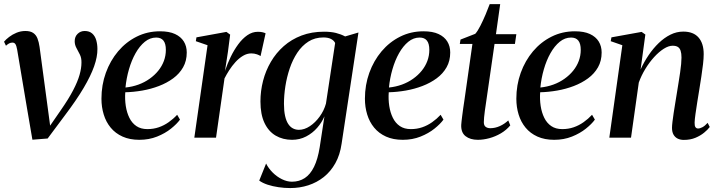

<svg xmlns="http://www.w3.org/2000/svg" viewBox="-22 -682 3557 951"><path d="M63 -436Q59.5 -455.5 54.5 -463.2Q49.5 -471 39.5 -471Q30.5 -471 22.8 -466.8Q15 -462.5 7.5 -455.5L-2 -475.5Q7.5 -487 23.5 -499.2Q39.5 -511.5 60.2 -520Q81 -528.5 104 -528.5Q128 -528.5 142.2 -519Q156.5 -509.5 163.5 -491.8Q170.5 -474 174 -449.5L212 -166.5L229 -39.5L202 -24.5L279 -136Q318 -192 340.2 -234.8Q362.5 -277.5 372 -311Q381.5 -344.5 381.5 -372Q382 -395 373.5 -412Q365 -429 356.5 -444.5Q348 -460 348 -478Q348 -500.5 362.5 -514.5Q377 -528.5 397.5 -528.5Q420.5 -528.5 434.5 -516.2Q448.5 -504 454.5 -483.5Q460.5 -463 460.5 -439.5Q461 -401 444.2 -353.5Q427.5 -306 392 -246Q356.5 -186 299 -110L214 4L138.5 10L111.5 -147.5Z M869.5 -89.5Q854 -68 825 -44.8Q796 -21.5 756 -5.5Q716 10.5 668 10.5Q620.5 10.5 585 -5.5Q549.5 -21.5 526.2 -49.8Q503 -78 491.8 -114.8Q480.5 -151.5 480.5 -193Q480.5 -261 502.2 -321.2Q524 -381.5 563 -427.8Q602 -474 655 -500.5Q708 -527 770.5 -527Q816 -527 845 -513.5Q874 -500 888.5 -476.5Q903 -453 903 -422Q903 -380.5 885 -348.8Q867 -317 835.8 -294Q804.5 -271 765.2 -256Q726 -241 683 -233.5Q640 -226 598.5 -225Q596 -190 601 -157.2Q606 -124.5 618.8 -98.5Q631.5 -72.5 653.5 -57.5Q675.5 -42.5 708 -42.5Q738 -42.5 764.2 -51.5Q790.5 -60.5 813.5 -76.8Q836.5 -93 855.5 -113.5ZM751.5 -496Q721 -496 695.2 -475Q669.5 -454 649.5 -418.5Q629.5 -383 616.8 -338.8Q604 -294.5 599.5 -248.5Q633.5 -252 663.8 -263Q694 -274 719 -291.8Q744 -309.5 762 -331.8Q780 -354 789.8 -380.2Q799.5 -406.5 799.5 -435Q799.5 -466 787.5 -481Q775.5 -496 751.5 -496Z M940.5 0 1006 -458 948 -478 951 -497 1099.5 -524 1118 -510.5 1107 -425.5 1092.5 -331Q1104 -365.5 1120.5 -399.8Q1137 -434 1157.8 -462.2Q1178.5 -490.5 1203 -507.5Q1227.5 -524.5 1255 -524.5Q1270 -524.5 1279.5 -522Q1289 -519.5 1293.5 -517L1268.5 -404Q1264.5 -408 1251 -412.8Q1237.5 -417.5 1222.5 -417.5Q1201.5 -417.5 1181.5 -405.5Q1161.5 -393.5 1144.2 -374.5Q1127 -355.5 1113.2 -334Q1099.5 -312.5 1090 -293.5L1048 0Z M1670 30Q1662 85.5 1639 126.5Q1616 167.5 1581.8 194.8Q1547.5 222 1505 235.8Q1462.5 249.5 1415.5 249.5Q1386.5 249.5 1357.5 245.2Q1328.5 241 1303.5 232.8Q1278.5 224.5 1262 212.5L1296 128Q1308 152 1328.5 172.5Q1349 193 1374.2 205.5Q1399.5 218 1424 218Q1460 218 1487.5 200Q1515 182 1533.5 144.2Q1552 106.5 1561.5 47.5L1585 -106Q1572.5 -76 1549.2 -49.2Q1526 -22.5 1494.2 -6Q1462.5 10.5 1424.5 10.5Q1379 10.5 1343.5 -10.2Q1308 -31 1288 -73.2Q1268 -115.5 1268 -179.5Q1268 -231.5 1281 -281.8Q1294 -332 1319.8 -376Q1345.5 -420 1383.5 -453.5Q1421.5 -487 1471.5 -506Q1521.5 -525 1583 -525Q1617 -525 1642 -518.8Q1667 -512.5 1687.5 -501.5L1753.5 -521ZM1638 -469Q1632 -481.5 1617.5 -489Q1603 -496.5 1580 -496.5Q1537.5 -496.5 1505.5 -476Q1473.5 -455.5 1450.5 -420.8Q1427.5 -386 1413 -343Q1398.5 -300 1391.5 -254.8Q1384.5 -209.5 1384.5 -168Q1384.5 -133 1390 -108.2Q1395.5 -83.5 1405.5 -68.2Q1415.5 -53 1429 -46Q1442.5 -39 1458.5 -39Q1485.5 -39 1512.8 -57Q1540 -75 1561.5 -104.8Q1583 -134.5 1592.5 -169Z M2174.5 -89.5Q2159 -68 2130 -44.8Q2101 -21.5 2061 -5.5Q2021 10.5 1973 10.5Q1925.5 10.5 1890 -5.5Q1854.5 -21.5 1831.2 -49.8Q1808 -78 1796.8 -114.8Q1785.5 -151.5 1785.5 -193Q1785.5 -261 1807.2 -321.2Q1829 -381.5 1868 -427.8Q1907 -474 1960 -500.5Q2013 -527 2075.5 -527Q2121 -527 2150 -513.5Q2179 -500 2193.5 -476.5Q2208 -453 2208 -422Q2208 -380.5 2190 -348.8Q2172 -317 2140.8 -294Q2109.5 -271 2070.2 -256Q2031 -241 1988 -233.5Q1945 -226 1903.5 -225Q1901 -190 1906 -157.2Q1911 -124.5 1923.8 -98.5Q1936.5 -72.5 1958.5 -57.5Q1980.5 -42.5 2013 -42.5Q2043 -42.5 2069.2 -51.5Q2095.5 -60.5 2118.5 -76.8Q2141.5 -93 2160.5 -113.5ZM2056.5 -496Q2026 -496 2000.2 -475Q1974.5 -454 1954.5 -418.5Q1934.5 -383 1921.8 -338.8Q1909 -294.5 1904.5 -248.5Q1938.5 -252 1968.8 -263Q1999 -274 2024 -291.8Q2049 -309.5 2067 -331.8Q2085 -354 2094.8 -380.2Q2104.5 -406.5 2104.5 -435Q2104.5 -466 2092.5 -481Q2080.5 -496 2056.5 -496Z M2386 -177.5Q2382 -151.5 2379.5 -132.8Q2377 -114 2375.8 -100.8Q2374.5 -87.5 2374.5 -76.5Q2374.5 -60.5 2383.5 -53.8Q2392.5 -47 2406.5 -47Q2430.5 -47 2453.8 -57.5Q2477 -68 2495.5 -85.5L2505.5 -61Q2486 -37.5 2458.8 -21.5Q2431.5 -5.5 2401.8 2.5Q2372 10.5 2345 10.5Q2307 10.5 2284 -7.5Q2261 -25.5 2262.5 -63.5Q2263 -70.5 2264.2 -82Q2265.5 -93.5 2267.5 -109.2Q2269.5 -125 2272.2 -144.5Q2275 -164 2278.5 -187L2318 -464.5H2255.5L2259 -486L2332 -514.5Q2343.5 -527 2357.2 -554Q2371 -581 2383.5 -610.8Q2396 -640.5 2403.5 -661.5H2455.5L2434.5 -512.5H2535.5L2528.5 -464.5H2427.5Z M2924.5 -89.5Q2909 -68 2880 -44.8Q2851 -21.5 2811 -5.5Q2771 10.5 2723 10.5Q2675.5 10.5 2640 -5.5Q2604.5 -21.5 2581.2 -49.8Q2558 -78 2546.8 -114.8Q2535.5 -151.5 2535.5 -193Q2535.5 -261 2557.2 -321.2Q2579 -381.5 2618 -427.8Q2657 -474 2710 -500.5Q2763 -527 2825.5 -527Q2871 -527 2900 -513.5Q2929 -500 2943.5 -476.5Q2958 -453 2958 -422Q2958 -380.5 2940 -348.8Q2922 -317 2890.8 -294Q2859.5 -271 2820.2 -256Q2781 -241 2738 -233.5Q2695 -226 2653.5 -225Q2651 -190 2656 -157.2Q2661 -124.5 2673.8 -98.5Q2686.5 -72.5 2708.5 -57.5Q2730.5 -42.5 2763 -42.5Q2793 -42.5 2819.2 -51.5Q2845.5 -60.5 2868.5 -76.8Q2891.5 -93 2910.5 -113.5ZM2806.5 -496Q2776 -496 2750.2 -475Q2724.5 -454 2704.5 -418.5Q2684.5 -383 2671.8 -338.8Q2659 -294.5 2654.5 -248.5Q2688.5 -252 2718.8 -263Q2749 -274 2774 -291.8Q2799 -309.5 2817 -331.8Q2835 -354 2844.8 -380.2Q2854.5 -406.5 2854.5 -435Q2854.5 -466 2842.5 -481Q2830.5 -496 2806.5 -496Z M3151 -338Q3168 -375.5 3190.8 -409Q3213.5 -442.5 3240.8 -468.8Q3268 -495 3298.5 -510.2Q3329 -525.5 3362.5 -525.5Q3412.5 -525.5 3438 -496.2Q3463.5 -467 3463.5 -414Q3463.5 -393 3460.2 -364.2Q3457 -335.5 3451.8 -302.5Q3446.5 -269.5 3441.5 -237Q3436.5 -207 3431.5 -175.5Q3426.5 -144 3422.8 -117.5Q3419 -91 3418.5 -75Q3418 -58.5 3422.8 -52Q3427.5 -45.5 3435.5 -45.5Q3445 -45.5 3457 -51.8Q3469 -58 3483 -73.5L3493.5 -53Q3483.5 -39.5 3465.5 -24.8Q3447.5 -10 3422.5 0.5Q3397.5 11 3365 11Q3348.5 11 3335.2 4.8Q3322 -1.5 3314.2 -14.8Q3306.5 -28 3306.5 -49Q3306.5 -59.5 3308.8 -78.8Q3311 -98 3314.8 -122.8Q3318.5 -147.5 3323 -174.2Q3327.5 -201 3331.5 -226.5Q3335.5 -251.5 3339.5 -276.2Q3343.5 -301 3346.8 -323.5Q3350 -346 3351.8 -364.8Q3353.5 -383.5 3353.5 -397Q3353.5 -417.5 3349.2 -430.5Q3345 -443.5 3335.5 -449.5Q3326 -455.5 3309.5 -455.5Q3289.5 -455.5 3265.8 -440.5Q3242 -425.5 3218.2 -399.5Q3194.5 -373.5 3174.5 -340.8Q3154.5 -308 3142 -273L3103.5 0H2996L3060.5 -458L3003 -478L3006.5 -497L3156 -524L3174.5 -511Z"/></svg>

Font: Merriweather 120pt Medium
Style: Italic
Weight: 500
Italic angle: -7.8°
Version: Version 2.101